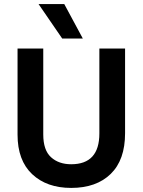

<svg xmlns="http://www.w3.org/2000/svg" viewBox="-20 -912 699 941"><path d="M467 -258V-674H593V-259Q593 -128 522.5 -59.5Q452 9 329 9Q209 9 137.5 -58.5Q66 -126 66 -252V-674H192V-253Q192 -176 230 -141.5Q268 -107 329 -107Q467 -107 467 -258ZM295 -892 386 -723H285L169 -892Z"/></svg>

Font: Hind SemiBold
Style: Regular
Weight: 600
Designer: Manushi Parikh, Satya Rajpurohit
Foundry: Indian Type Foundry
Version: Version 2.001;PS 1.0;hotconv 1.0.79;makeotf.lib2.5.61930; tt